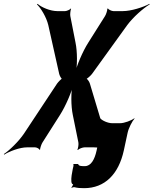

<svg xmlns="http://www.w3.org/2000/svg" viewBox="-69 -769 801 1002"><path d="M325 -547 298 -685C296 -694 299 -717 302 -723L301 -725C297 -719 279 -711 271 -711H230C193 -711 147 -731 127 -749L124 -746C144 -727 173 -680 183 -638L240 -383C242 -375 251 -356 257 -356L258 -360C252 -360 235 -341 229 -333L57 -73C29 -31 -21 17 -49 35L-47 38C-19 20 35 0 72 0H114C122 0 137 7 138 14L140 12C140 5 147 -17 153 -26L244 -169C274 -216 305 -289 314 -329H310C301 -289 301 -216 311 -169L340 -26C342 -17 339 5 335 12L337 14C343 7 363 0 372 0H421C465 0 521 20 546 38L548 35C524 17 491 -31 478 -73L400 -333C398 -341 386 -360 379 -360L378 -356C385 -356 405 -375 411 -383L595 -638C626 -680 680 -727 712 -746L711 -749C678 -731 615 -711 572 -711H523C514 -711 497 -719 494 -725L491 -723C492 -717 485 -694 479 -685L392 -547C362 -500 331 -426 322 -385H326C335 -426 335 -500 325 -547ZM316 87 313 89C315 91 315 96 314 99C314 99 290 193 313 193C311 198 307 206 304 209L305 212C308 209 316 207 320 208C335 212 350 213 370 213C478 213 550 140 577 17L597 -76C602 -100 621 -137 633 -150L632 -152C617 -140 580 -126 557 -126H517C494 -126 463 -140 454 -152L452 -150C458 -137 460 -100 455 -76L435 17C425 63 406 98 374 98C361 98 341 99 339 87Z"/></svg>

Font: Asimov
Style: EdgeExtremeIt
Weight: 500
Designer: Google
Version: Version 2.000980: 2014